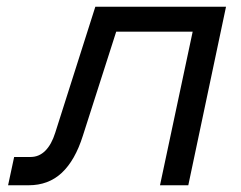

<svg xmlns="http://www.w3.org/2000/svg" viewBox="-20 -550 715 570"><path d="M4 0 22 -84H71Q96 -84 114.5 -102.5Q133 -121 144 -156L263 -530H651L539 0H455L552 -456H325L226 -147Q203 -74 163.5 -37Q124 0 65 0Z"/></svg>

Font: Geist
Style: Italic
Weight: 400
Italic angle: -12°
Designer: Basement.studio, Andrés Briganti, Mateo Zaragoza
Foundry: Basement.studio, Vercel, Andrés Briganti, Guido Ferreyra, Mateo Zaragoza
Version: Version 1.500